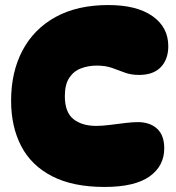

<svg xmlns="http://www.w3.org/2000/svg" viewBox="-20 -730 696 761"><path d="M394 11Q269 11 186.5 -31.5Q104 -74 64 -151Q24 -228 24 -331Q24 -445 69.5 -530.5Q115 -616 201 -663Q287 -710 409 -710Q522 -710 584.5 -666Q647 -622 647 -547Q647 -495 617.5 -464Q588 -433 531 -433Q499 -433 474 -442.5Q449 -452 423.5 -461Q398 -470 363 -470Q330 -470 301 -459Q272 -448 254.5 -421.5Q237 -395 237 -349Q237 -285 271 -258Q305 -231 361 -231Q386 -231 416.5 -235Q447 -239 476.5 -242.5Q506 -246 526 -246Q574 -246 602.5 -220Q631 -194 631 -142Q631 -72 572.5 -30.5Q514 11 394 11Z"/></svg>

Font: DynaPuff SemiBold
Style: Regular
Weight: 600
Designer: Toshi Omagari, Jennifer Daniel
Foundry: Google Fonts
Version: Version 2.000